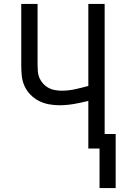

<svg xmlns="http://www.w3.org/2000/svg" viewBox="-20 -755 640 976"><path d="M486 201V0H429V-242Q393 -233 356 -226.5Q319 -220 282 -220Q255 -220 228 -225Q201 -230 177 -242.5Q153 -255 134 -274.5Q115 -294 104 -319Q93 -344 90.5 -371Q88 -398 88 -425V-735H171V-425Q171 -408 172.5 -390.5Q174 -373 181 -357.5Q188 -342 200 -329Q212 -316 227 -308Q242 -300 259.5 -297Q277 -294 294 -294Q328 -294 362 -301.5Q396 -309 429 -318V-735H512V-74H568V201Z"/></svg>

Font: Iosevka Fixed Extended
Style: Regular
Weight: 400
Width: 7
Monospace: yes
Designer: Belleve Invis
Foundry: Belleve Invis
Version: Version 24.1.1; ttfautohint (v1.8.4)